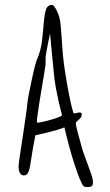

<svg xmlns="http://www.w3.org/2000/svg" viewBox="-20 -680 446 775"><path d="M354 44Q355 48 355 51.5Q355 55 355 57Q355 67 350.5 71Q346 75 333 75Q321 75 317 71Q311 65 301 40Q291 15 280 -19Q269 -53 258.5 -92Q248 -131 240 -166Q229 -161 210 -155.5Q191 -150 171 -145Q148 -140 123 -134Q114 -91 109.5 -60.5Q105 -30 101.5 -10.5Q98 9 92.5 18.5Q87 28 75 28Q67 28 61 19Q55 10 55 -8Q55 -17 60 -50Q65 -83 71 -123.5Q77 -164 83 -204Q89 -244 91 -267Q92 -279 97.5 -306Q103 -333 109 -361.5Q115 -390 121 -413Q127 -436 129 -439Q145 -476 149.5 -515Q154 -554 156.5 -586.5Q159 -619 165 -639.5Q171 -660 190 -660Q195 -660 200.5 -652Q206 -644 211 -633Q216 -622 219 -611.5Q222 -601 223 -595Q224 -589 225.5 -571Q227 -553 228.5 -531.5Q230 -510 231.5 -489.5Q233 -469 234 -458Q237 -425 243.5 -384Q250 -343 257 -307Q264 -271 270 -246.5Q276 -222 279 -222Q283 -222 289.5 -224Q296 -226 302 -226Q310 -226 310 -218Q310 -210 306 -205Q302 -200 297.5 -196Q293 -192 289.5 -189Q286 -186 286 -182Q286 -174 295 -141L311 -82Q313 -74 320 -55Q327 -36 334.5 -15.5Q342 5 348 22.5Q354 40 354 44ZM132 -185Q138 -185 154 -188.5Q170 -192 187 -197Q204 -202 217 -207Q230 -212 230 -215Q230 -218 226.5 -230.5Q223 -243 218.5 -262.5Q214 -282 209 -307Q204 -332 200 -360Q198 -378 195 -409Q192 -440 189 -470.5Q186 -501 184 -523Q182 -545 182 -545Q182 -545 179 -530.5Q176 -516 172.5 -498.5Q169 -481 166.5 -465.5Q164 -450 164 -448V-420Q164 -418 161.5 -402.5Q159 -387 155 -363.5Q151 -340 146.5 -312.5Q142 -285 138 -260Q134 -235 131.5 -215.5Q129 -196 129 -189Q129 -185 132 -185Z"/></svg>

Font: Reenie Beanie
Style: Regular
Weight: 500
Designer: James Grieshaber
Foundry: James Grieshaber
Version: Version 1.000